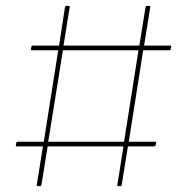

<svg xmlns="http://www.w3.org/2000/svg" viewBox="-20 -633 602 653"><path d="M108 0Q104 0 105 -4L126 -135H37Q33 -135 34 -139L35 -146Q36 -151 40 -151H129L178 -462H89Q84 -462 85 -466L87 -475Q88 -478 91 -478H181L201 -609Q202 -613 205 -613H214Q218 -613 217 -609L196 -478H454L475 -609Q476 -613 479 -613H487Q489 -613 490.5 -612.5Q492 -612 491 -609L470 -478H559Q563 -478 562 -473L561 -467Q560 -462 556 -462H467L418 -151H508Q510 -151 511 -150.5Q512 -150 511 -147L509 -138Q508 -135 504 -135H415L394 -4Q393 0 390 0H381Q378 0 379 -4L400 -135H142L121 -4Q120 0 117 0ZM144 -151H402L451 -462H194Z"/></svg>

Font: Sofia Sans Hairline
Style: Italic
Weight: 1
Italic angle: -9°
Designer: Botio Nikoltchev, Ani Petrova
Foundry: lettersoup
Version: Version 4.102